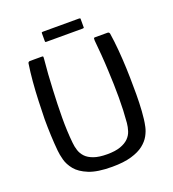

<svg xmlns="http://www.w3.org/2000/svg" viewBox="-144 -906 922 1023"><g transform="rotate(-20 317.0 -394.5)"><path d="M317 7Q234 7 186 -12.5Q138 -32 114.5 -61Q91 -90 83 -120.5Q75 -151 73 -174Q69 -215 67 -263Q65 -311 65 -355Q66 -404 68 -458Q70 -512 74.5 -565Q79 -618 86 -663Q86 -667 89.5 -670Q93 -673 97 -673Q114 -673 131 -673Q148 -673 165 -673Q171 -673 172 -671Q173 -669 172 -657Q168 -617 165 -574Q162 -531 160 -485Q156 -406 155.5 -330.5Q155 -255 162 -186Q164 -163 171 -141.5Q178 -120 194 -103Q210 -86 239.5 -75.5Q269 -65 315 -65Q361 -65 390.5 -75.5Q420 -86 437 -103Q454 -120 461 -142Q468 -164 470 -186Q476 -254 476 -328Q476 -402 472 -480Q470 -527 466.5 -571.5Q463 -616 459 -657Q459 -669 460 -671Q461 -673 467 -673Q485 -673 502.5 -673Q520 -673 537 -673Q543 -673 545.5 -670Q548 -667 549 -663Q556 -618 560.5 -565.5Q565 -513 567 -459.5Q569 -406 569 -358Q570 -313 568.5 -264.5Q567 -216 562 -174Q560 -156 555 -132.5Q550 -109 536.5 -84.5Q523 -60 497 -39.5Q471 -19 427 -6Q383 7 317 7ZM428 -743Q428 -741 426.5 -740Q425 -739 420 -739H215Q210 -739 209 -740.5Q208 -742 208 -745V-789Q208 -794 209.5 -795Q211 -796 215 -796H420Q425 -796 426.5 -795Q428 -794 428 -790Z"/></g></svg>

Font: Glory Thin Medium
Style: Regular
Weight: 500
Version: Version 1.011